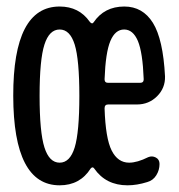

<svg xmlns="http://www.w3.org/2000/svg" viewBox="-20 -550 540 580"><path d="M205.6 -415.5Q191.4 -460.9 160.2 -460.9Q128.9 -460.9 114.3 -415.5Q99.6 -370.1 99.6 -260.3Q99.6 -150.4 114.3 -104.5Q128.9 -58.6 160.2 -58.6Q191.4 -58.6 205.6 -104.5Q219.7 -150.4 219.7 -260.3Q219.7 -370.1 205.6 -415.5ZM295.9 -310.5Q295.9 -299.8 306.6 -299.8H403.3Q414.1 -299.8 414.1 -310.5Q411.1 -391.6 396.5 -426.3Q381.8 -460.9 355 -460.9Q328.1 -460.9 313.5 -426.3Q298.8 -391.6 295.9 -310.5ZM160.2 9.8Q20.5 9.8 20 -260.3Q19.5 -530.3 160.2 -530.3Q218.8 -530.3 251 -484.4Q257.8 -475.6 262.7 -482.4Q294.9 -530.3 355.5 -530.3Q411.1 -530.3 441.9 -481Q472.7 -431.6 478.5 -319.3Q479.5 -284.2 454.6 -259.3Q429.7 -234.4 393.6 -234.4H306.6Q295.9 -234.4 295.9 -222.7Q298.8 -131.8 317.4 -95.2Q335.9 -58.6 370.1 -58.6Q394.5 -58.6 427.7 -75.2Q439.5 -80.1 450.7 -74.2Q461.9 -68.4 461.9 -54.7Q461.9 -36.1 452.1 -20.5Q442.4 -4.9 424.8 0Q393.6 9.8 365.2 9.8Q299.8 9.8 264.6 -41Q259.8 -47.9 253.9 -41Q221.7 9.8 160.2 9.8Z"/></svg>

Font: Rounded-X Mgen+ 2m regular
Style: Regular
Weight: 400
Designer: [Source Han Sans]
Ryoko NISHIZUKA  (kana & ideographs); Paul D. Hunt (Latin, Greek & Cyrillic); Wenlong ZHANG  (bopomofo
Version: Version 1.059.20150602